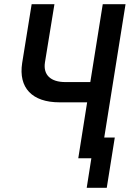

<svg xmlns="http://www.w3.org/2000/svg" viewBox="-20 -750 640 910"><path d="M351 0H413L391 140H486L524 -98H474L575 -730H467L408 -361H290C220 -361 184 -395 193 -454L238 -730H130L85 -451C67 -334 132 -265 262 -265H393Z"/></svg>

Font: JetBrains Mono SemiBold
Style: Italic
Weight: 472
Italic angle: -9°
Monospace: yes
Designer: Philipp Nurullin, Konstantin Bulenkov
Foundry: JetBrains
Version: Version 2.305